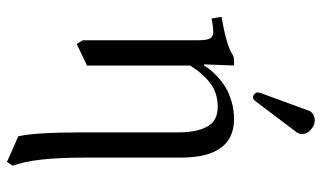

<svg xmlns="http://www.w3.org/2000/svg" viewBox="-212 -510 951 568"><g transform="rotate(90 264.0 -225.5)"><path d="M335 -680.7Q350.1 -680.7 363 -669.2Q376 -657.7 376 -642.6Q376 -634.3 371.1 -627.4L279.3 -505.9Q273.4 -498 268.1 -498Q262.2 -498 257.6 -502.2Q252.9 -506.3 252.9 -511.7Q252.9 -514.2 254.9 -521L307.1 -663.6Q310.1 -671.4 318.1 -676Q326.2 -680.7 335 -680.7ZM173.3 -441.9 169.9 -353H173.3Q179.2 -362.3 186.3 -371.6Q193.4 -380.9 208 -394.3Q222.7 -407.7 239 -417.5Q255.4 -427.2 280 -434.6Q304.7 -441.9 331.5 -441.9Q445.8 -441.9 445.8 -283.7V3.4Q445.8 150.4 469.7 212.4L458.5 230L382.8 196.3Q371.1 147.9 371.1 3.4V-276.4Q371.1 -331.1 354.2 -362.3Q337.4 -393.6 295.4 -393.6Q255.9 -393.6 227.1 -372.6Q198.2 -351.6 173.3 -312V-6.8L109.9 23.4L98.6 5.9V-335.4Q98.6 -361.8 93 -371.1Q87.4 -380.4 76.2 -380.4Q58.6 -380.4 34.2 -375.5L29.3 -404.8Q109.4 -418.5 137.7 -435.5Q147.5 -441.9 158.2 -441.9Z"/></g></svg>

Font: Libertinage
Style: f
Weight: 400
Designer: OSP
Foundry: OSP
Version: Version 1.0; 2008; OFL relea